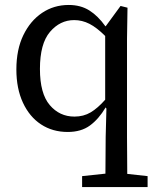

<svg xmlns="http://www.w3.org/2000/svg" viewBox="-20 -519 626 774"><path d="M141 -241Q141 -142 180.5 -95.5Q220 -49 280 -49Q317 -49 345.5 -66Q374 -83 404 -117V-374Q370 -408 340.5 -423Q311 -438 279 -438Q222 -438 181.5 -390.5Q141 -343 141 -241ZM253 13Q192 13 145.5 -17.5Q99 -48 72.5 -105Q46 -162 46 -239Q46 -319 74 -377Q102 -435 149.5 -467Q197 -499 257 -499Q305 -499 340 -477Q375 -455 405 -413H406L466 -495L494 -488L492 -362V33Q492 70 492.5 107Q493 144 493 182L575 191V235H311V191L405 181Q405 144 405.5 107Q406 70 406 33L409 -81L406 -86Q378 -39 342.5 -13Q307 13 253 13Z"/></svg>

Font: Source Serif 4 SmText
Style: Regular
Weight: 400
Designer: Frank Grießhammer
Foundry: Adobe
Version: Version 4.005;hotconv 1.1.0;makeotfexe 2.6.0